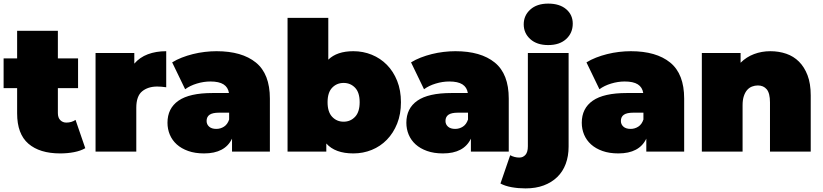

<svg xmlns="http://www.w3.org/2000/svg" viewBox="-20 -841 4565 1065"><path d="M413 -352H301V-214Q301 -188 314.5 -174.5Q328 -161 348 -161Q377 -161 399 -176L453 -19Q427 -4 390.5 3Q354 10 314 10Q200 10 137.5 -44Q75 -98 75 -212V-352H0V-517H75V-670H301V-517H413Z M736 0H510V-547H725V-488Q755 -523 800 -540Q845 -557 902 -557V-357Q887 -359 875.5 -360Q864 -361 852 -361Q801 -361 768.5 -334.5Q736 -308 736 -243Z M1251 -216H1195Q1159 -216 1142.5 -204.5Q1126 -193 1126 -170Q1126 -151 1140 -138.5Q1154 -126 1180 -126Q1203 -126 1222.5 -138.5Q1242 -151 1251 -178ZM1112 10Q1062 10 1024 -3.5Q986 -17 960.5 -40Q935 -63 922 -94Q909 -125 909 -160Q909 -240 970 -282.5Q1031 -325 1159 -325H1250Q1245 -357 1220 -373Q1195 -389 1147 -389Q1110 -389 1072 -377.5Q1034 -366 1007 -346L935 -495Q959 -510 988.5 -521.5Q1018 -533 1050 -541Q1082 -549 1115.5 -553Q1149 -557 1181 -557Q1322 -557 1399.5 -494Q1477 -431 1477 -294V0H1267V-72Q1228 10 1112 10Z M1886 -166Q1924 -166 1949.5 -193Q1975 -220 1975 -274Q1975 -328 1949.5 -354.5Q1924 -381 1886 -381Q1848 -381 1822.5 -354.5Q1797 -328 1797 -274Q1797 -220 1822.5 -193Q1848 -166 1886 -166ZM1790 0H1575V-742H1801V-510Q1849 -557 1940 -557Q1994 -557 2042 -537.5Q2090 -518 2126 -481.5Q2162 -445 2183 -392.5Q2204 -340 2204 -274Q2204 -208 2183 -155.5Q2162 -103 2126 -66Q2090 -29 2042 -9.5Q1994 10 1940 10Q1839 10 1790 -45Z M2576 -216H2520Q2484 -216 2467.5 -204.5Q2451 -193 2451 -170Q2451 -151 2465 -138.5Q2479 -126 2505 -126Q2528 -126 2547.5 -138.5Q2567 -151 2576 -178ZM2437 10Q2387 10 2349 -3.5Q2311 -17 2285.5 -40Q2260 -63 2247 -94Q2234 -125 2234 -160Q2234 -240 2295 -282.5Q2356 -325 2484 -325H2575Q2570 -357 2545 -373Q2520 -389 2472 -389Q2435 -389 2397 -377.5Q2359 -366 2332 -346L2260 -495Q2284 -510 2313.5 -521.5Q2343 -533 2375 -541Q2407 -549 2440.5 -553Q2474 -557 2506 -557Q2647 -557 2724.5 -494Q2802 -431 2802 -294V0H2592V-72Q2553 10 2437 10Z M2895 204Q2855 204 2818.5 197.5Q2782 191 2756 177L2810 20Q2834 33 2861 33Q2881 33 2894.5 18Q2908 3 2908 -30V-547H3134V-28Q3134 25 3118 68Q3102 111 3071 141Q3040 171 2996 187.5Q2952 204 2895 204ZM3021 -591Q2958 -591 2921.5 -624Q2885 -657 2885 -706Q2885 -755 2921.5 -788Q2958 -821 3021 -821Q3084 -821 3120.5 -790Q3157 -759 3157 -710Q3157 -658 3120.5 -624.5Q3084 -591 3021 -591Z M3549 -216H3493Q3457 -216 3440.5 -204.5Q3424 -193 3424 -170Q3424 -151 3438 -138.5Q3452 -126 3478 -126Q3501 -126 3520.5 -138.5Q3540 -151 3549 -178ZM3410 10Q3360 10 3322 -3.5Q3284 -17 3258.5 -40Q3233 -63 3220 -94Q3207 -125 3207 -160Q3207 -240 3268 -282.5Q3329 -325 3457 -325H3548Q3543 -357 3518 -373Q3493 -389 3445 -389Q3408 -389 3370 -377.5Q3332 -366 3305 -346L3233 -495Q3257 -510 3286.5 -521.5Q3316 -533 3348 -541Q3380 -549 3413.5 -553Q3447 -557 3479 -557Q3620 -557 3697.5 -494Q3775 -431 3775 -294V0H3565V-72Q3526 10 3410 10Z M4253 -557Q4300 -557 4341 -543Q4382 -529 4412 -499Q4442 -469 4459.5 -423Q4477 -377 4477 -312V0H4251V-273Q4251 -324 4233 -345.5Q4215 -367 4184 -367Q4167 -367 4151.5 -361Q4136 -355 4124.5 -342Q4113 -329 4106 -308Q4099 -287 4099 -257V0H3873V-547H4088V-493Q4120 -525 4162.5 -541Q4205 -557 4253 -557Z"/></svg>

Font: Montserrat-Alt1 Black
Style: Regular
Weight: 900
Designer: Differentunic
Foundry: Differentunic
Version: Version 7.222